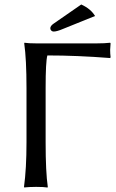

<svg xmlns="http://www.w3.org/2000/svg" viewBox="-20 -840 521 863"><path d="M185.1 -444.8V-200.2Q185.1 -66.4 194.8 0L193.8 2.9Q177.2 0 142.1 0Q127 0 113.8 0.7Q100.6 1.5 95.2 2L89.8 2.9L87.9 0Q99.1 -82 99.1 -200.2V-444.8Q99.1 -573.7 88.9 -645L89.8 -647.9Q107.9 -645 142.1 -645H415Q451.2 -645 475.1 -647.9L477.1 -645Q475.1 -616.7 475.1 -616.2Q475.1 -598.6 477.1 -583L475.1 -579.1Q326.2 -590.8 192.9 -590.8Q185.1 -563.5 185.1 -444.8ZM345.2 -819.8Q388.2 -800.3 407.2 -768.1L263.2 -710Q235.4 -698.2 221.2 -698.2Q214.8 -698.2 210.4 -702.6Q206.1 -707 206.1 -712.9Q206.1 -723.6 221.2 -733.9Z"/></svg>

Font: Linux Biolinum G
Style: Regular
Weight: 400
Designer: Philipp H. Poll
Foundry: Philipp H. Poll
Version: Version 1.1.0 ; ttfautohint (v1.6)